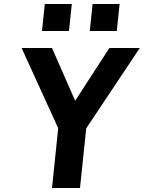

<svg xmlns="http://www.w3.org/2000/svg" viewBox="-20 -940 719 960"><path d="M240 0 271 -299 88 -700H240L355 -438H357L527 -700H679L411 -298L380 0ZM190 -785 204 -920H339L325 -785ZM429 -785 443 -920H578L564 -785Z"/></svg>

Font: Quantico
Style: Bold Italic
Weight: 700
Italic angle: -12°
Designer: Matt Desmond
Foundry: MADtype
Version: Version 2.002